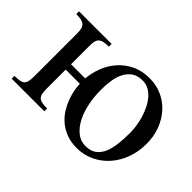

<svg xmlns="http://www.w3.org/2000/svg" viewBox="-91 -674 902 902"><g transform="rotate(45 360.5 -222.5)"><path d="M595.7 -213.9Q595.7 -235.4 592 -259.5Q588.4 -283.7 581.1 -307.6Q573.7 -331.5 562.7 -353.5Q551.8 -375.5 537.1 -392.3Q522.5 -409.2 504.2 -419.2Q485.8 -429.2 463.9 -429.2Q430.7 -429.2 409.7 -414.6Q388.7 -399.9 376.5 -376Q364.3 -352.1 359.9 -321.5Q355.5 -291 355.5 -258.8Q355.5 -213.9 364.3 -170.9Q373 -127.9 390.4 -94.7Q407.7 -61.5 432.9 -41.3Q458 -21 490.7 -21Q523.4 -21 544.2 -35.9Q564.9 -50.8 576.2 -76.9Q587.4 -103 591.6 -138.2Q595.7 -173.3 595.7 -213.9ZM687 -231.9Q687 -178.2 669.9 -133.1Q652.8 -87.9 623.3 -55.2Q593.8 -22.5 554 -3.9Q514.2 14.6 468.8 14.6Q428.2 14.6 397.5 2.4Q366.7 -9.8 344 -29.5Q321.3 -49.3 306.4 -74Q291.5 -98.6 282.5 -123.5Q273.4 -148.4 269.5 -171.1Q265.6 -193.8 265.6 -209.5H171.4V-84.5Q171.4 -64 174.1 -51Q176.8 -38.1 184.3 -31Q191.9 -23.9 205.1 -21.2Q218.3 -18.6 238.8 -18.6V0H22V-18.6Q43 -18.6 56.2 -21Q69.3 -23.4 76.7 -30.5Q84 -37.6 86.7 -50.5Q89.4 -63.5 89.4 -84.5V-368.7Q89.4 -386.2 86.2 -397.9Q83 -409.7 75.2 -416.7Q67.4 -423.8 54.4 -426.5Q41.5 -429.2 22 -429.2V-447.3H238.8V-429.2Q218.8 -429.2 205.8 -426.5Q192.9 -423.8 185.1 -416.7Q177.2 -409.7 174.3 -397.9Q171.4 -386.2 171.4 -368.7V-245.1H265.6Q268.6 -283.2 283 -321.5Q297.4 -359.9 324 -390.6Q350.6 -421.4 389.4 -440.7Q428.2 -460 480.5 -460Q523.4 -460 561.3 -443.1Q599.1 -426.3 627 -395.8Q654.8 -365.2 670.9 -323.5Q687 -281.7 687 -231.9Z"/></g></svg>

Font: Doulos SIL Cyr
Style: Regular
Weight: 400
Designer: Walt Agee, Victor Gaultney, Peter Martin, Debbi Hosken, Becca Hirsbrunner
Foundry: SIL International
Version: Version 5.000